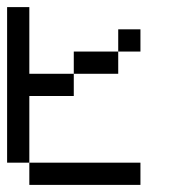

<svg xmlns="http://www.w3.org/2000/svg" viewBox="-20 -520 478 540"><path d="M0 -437.5V-500H62.5V-437.5ZM0 -375V-437.5H62.5V-375ZM0 -312.5V-375H62.5V-312.5ZM0 -250V-312.5H62.5V-250ZM0 -187.5V-250H62.5V-187.5ZM0 -125V-187.5H62.5V-125ZM0 -62.5V-125H62.5V-62.5ZM62.5 0V-62.5H125V0ZM125 0V-62.5H187.5V0ZM187.5 0V-62.5H250V0ZM250 0V-62.5H312.5V0ZM312.5 0V-62.5H375V0ZM62.5 -250V-312.5H125V-250ZM125 -250V-312.5H187.5V-250ZM187.5 -312.5V-375H250V-312.5ZM250 -312.5V-375H312.5V-312.5ZM312.5 -375V-437.5H375V-375Z"/></svg>

Font: AprilSans
Style: Regular
Weight: 400
Designer: typesprite
Version: Version 1.001;PS 001.001;hotconv 1.0.88;makeotf.lib2.5.64775